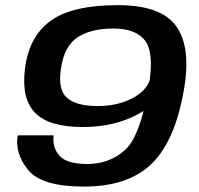

<svg xmlns="http://www.w3.org/2000/svg" viewBox="-20 -700 752 727"><path d="M298 6.5Q467 6.5 556 -81.8Q645 -170 677.5 -367Q703.5 -523 646.5 -601.8Q589.5 -680.5 425.5 -680.5Q253 -680.5 171.2 -620.8Q89.5 -561 74.5 -439.5Q60.5 -326 113.2 -272.5Q166 -219 293.5 -219Q414 -219 504.8 -268.8Q595.5 -318.5 609 -372.5L550 -406Q539 -359.5 483 -329Q427 -298.5 348.5 -298.5Q269 -298.5 233.5 -329.8Q198 -361 211 -441.5Q223 -525 273.5 -558.5Q324 -592 409 -592Q493.5 -592 529 -546.8Q564.5 -501.5 543.5 -374Q511 -182.5 452.2 -130.8Q393.5 -79 310.5 -79Q233.5 -79 205.5 -110Q177.5 -141 183 -187.5H47Q35.5 -120 86.2 -56.8Q137 6.5 298 6.5Z"/></svg>

Font: Anybody Expanded Medium
Style: Italic
Weight: 500
Width: 7
Italic angle: -10°
Version: Version 1.113;gftools[0.9.25]